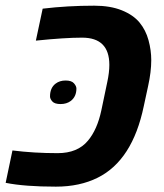

<svg xmlns="http://www.w3.org/2000/svg" viewBox="-54 -660 589 689"><path d="M284.2 -639.6Q341.8 -639.6 383.1 -623Q424.3 -606.4 446.8 -579.1Q469.2 -551.8 479 -515.6Q488.8 -479.5 488.8 -444.3Q488.8 -402.3 477.5 -351.1L461.9 -278.8Q421.4 -84.5 296.9 -22.5Q232.4 9.8 146.5 9.8Q34.7 9.8 -33.7 -3.9L-9.3 -120.1Q67.9 -110.4 152.8 -110.4Q224.6 -110.4 261.7 -155.3Q294.9 -194.8 309.6 -263.7L331.1 -366.2Q338.4 -400.4 338.4 -427.2Q338.4 -524.9 240.7 -524.9Q178.7 -524.9 74.7 -514.2L99.1 -628.9Q188 -639.6 284.2 -639.6ZM145.5 -359.9Q160.2 -371.1 181.4 -371.1Q202.6 -371.1 211.4 -361.1Q220.2 -351.1 220.2 -342.3Q220.2 -313.5 200.2 -297.9Q185.1 -286.6 163.6 -286.6Q142.1 -286.6 133.8 -295.9Q125.5 -305.2 125.5 -314Q125.5 -344.7 145.5 -359.9Z"/></svg>

Font: Open Sans Hebrew
Style: Bold Italic
Weight: 700
Italic angle: -12°
Foundry: Ascender Corporation, Yanek Iontef
Version: Version 2.001;PS 002.001;hotconv 1.0.70;makeotf.lib2.5.58329